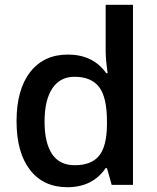

<svg xmlns="http://www.w3.org/2000/svg" viewBox="-20 -780 663 810"><path d="M264.2 9.8Q163.1 9.8 106.4 -63.5Q49.8 -136.7 49.8 -269Q49.8 -401.9 107.2 -475.8Q164.6 -549.8 266.1 -549.8Q372.6 -549.8 428.2 -471.2H434.1Q425.8 -529.3 425.8 -563V-759.8H541V0H451.2L431.2 -70.8H425.8Q370.6 9.8 264.2 9.8ZM294.9 -83Q365.7 -83 397.9 -122.8Q430.2 -162.6 431.2 -252V-268.1Q431.2 -370.1 397.9 -413.1Q364.7 -456.1 293.9 -456.1Q233.4 -456.1 200.7 -407Q168 -357.9 168 -267.1Q168 -177.2 199.7 -130.1Q231.4 -83 294.9 -83Z"/></svg>

Font: f2_44652          
Style: Regular
Weight: 600
Foundry: Ascender Corporation
Version: Version 1.10